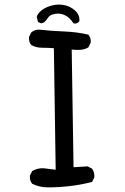

<svg xmlns="http://www.w3.org/2000/svg" viewBox="-20 -808 540 830"><path d="M187.5 2Q150.4 2 119.1 -13.7Q107.4 -27.3 109.4 -48.8L119.1 -68.4Q146.5 -85 181.6 -79.1L220.7 -74.2L212.9 -599.6Q187.5 -601.6 162.1 -601.6Q136.7 -601.6 115.2 -613.3Q103.5 -627 105.5 -648.4L115.2 -668Q130.9 -681.6 152.3 -679.7Q205.1 -673.8 258.3 -671.9Q311.5 -669.9 362.3 -658.2Q374 -644.5 372.1 -623L362.3 -603.5Q338.9 -587.9 290 -593.8L297.9 -85L358.4 -88.9L377.9 -79.1Q389.6 -62.5 387.7 -41L377.9 -21.5Q333 -9.8 284.7 -3.9Q236.3 2 187.5 2ZM158.2 -707 144.5 -712.9 138.7 -734.4Q142.6 -750 160.2 -763.7Q177.7 -777.3 204.1 -784.2Q230.5 -791 256.8 -786.1Q283.2 -781.2 304.2 -762.7Q325.2 -744.1 323.2 -716.8Q313.5 -703.1 297.9 -707Q281.2 -732.4 260.7 -742.2Q240.2 -752 217.8 -748Q195.3 -744.1 187.5 -731.4Q179.7 -718.8 169.9 -710.9Z"/></svg>

Font: JasonHandwriting4
Style: Regular
Weight: 400
Version: Version 1.01.21